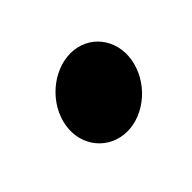

<svg xmlns="http://www.w3.org/2000/svg" viewBox="-51 -201 269 269"><g transform="rotate(-45 83.0 -67.0)"><path d="M24 -67C18 -30 44 0 79 0C114 0 148 -30 154 -67C160 -104 135 -134 100 -134C65 -134 30 -104 24 -67Z"/></g></svg>

Font: Ampere
Style: UltCndIta
Weight: 400
Version: Version 1